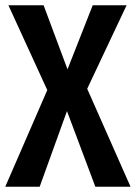

<svg xmlns="http://www.w3.org/2000/svg" viewBox="-23 -711 517 731"><path d="M309 -373 474 0H340L232 -288L128 0H-3L157 -368L9 -691H143L234 -447L330 -691H459Z"/></svg>

Font: Fira Sans Extra Condensed Medium
Style: Regular
Weight: 500
Width: 1
Designer: Carrois Corporate & Edenspiekermann AG
Foundry: Carrois Corporate GbR & Edenspiekermann AG
Version: Version 4.203